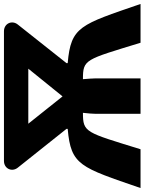

<svg xmlns="http://www.w3.org/2000/svg" viewBox="89 -830 730 970"><g transform="rotate(-90 454.0 -345.0)"><path d="M-11 0H185C271 -278 269 -291 369 -291C366 -265 364 -241 364 -227V0H543V-227C543 -241 541 -265 539 -291C640 -291 637 -280 723 0H919C814 -304 806 -352 620 -368V-374L815 -620C839 -650 820 -690 781 -690H126C87 -690 68 -650 92 -620L288 -374V-368C103 -352 94 -304 -11 0ZM452 -394 314 -567H592Z"/></g></svg>

Font: Exo 2 Extra Bold
Style: Regular
Weight: 800
Designer: Natanael Gama
Version: Version 1.001;PS 001.001;hotconv 1.0.88;makeotf.lib2.5.64775